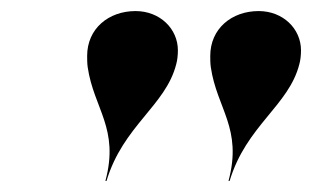

<svg xmlns="http://www.w3.org/2000/svg" viewBox="-20 -780 564 347"><path d="M521 -664C523 -671 524 -680.5 524 -689C524 -728 491.5 -760 447.5 -760C398.5 -760 360 -728 360 -679C360 -673 360 -665.5 361 -658.5C372 -583.5 418.5 -548 393 -453H395C425 -553 502 -589 521 -664ZM298.5 -664C300.5 -671 301.5 -680.5 301.5 -689C301.5 -728 269 -760 225 -760C176 -760 137.5 -728 137.5 -679C137.5 -673 137.5 -665.5 138.5 -658.5C149.5 -583.5 196 -548 170.5 -453H172.5C202.5 -553 279.5 -589 298.5 -664Z"/></svg>

Font: Bodoni* 96pt
Style: Bold Italic
Weight: 700
Italic angle: -13°
Version: Version 2.3